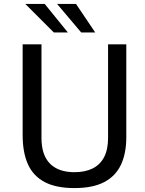

<svg xmlns="http://www.w3.org/2000/svg" viewBox="-20 -949 740 979"><path d="M359.5 10Q265.5 10 207.2 -21Q149 -52 122.2 -112Q95.5 -172 95.5 -259.5V-723H191.5V-245.5Q191.5 -158 235 -114.5Q278.5 -71 359.5 -71Q414 -71 452.2 -90Q490.5 -109 510.8 -147.8Q531 -186.5 531 -245.5V-723H624V-250Q624 -166.5 596.5 -108.5Q569 -50.5 510.8 -20.2Q452.5 10 359.5 10ZM254.5 -783.5 109 -929H208L326 -783.5ZM394 -783.5 271 -929H367.5L465.5 -783.5Z"/></svg>

Font: Public Sans Thin
Style: Regular
Weight: 400
Version: Version 2.001